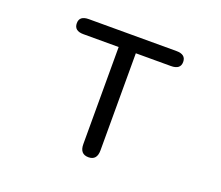

<svg xmlns="http://www.w3.org/2000/svg" viewBox="-120 -883 1240 1078"><g transform="rotate(20 500.0 -343.5)"><path d="M449.2 -38.1V-618.2H238.3Q182.6 -618.2 182.6 -664.1Q182.6 -708 238.3 -708H761.7Q818.4 -708 818.4 -663.1Q818.4 -618.2 761.7 -618.2H551.8V-38.1Q551.8 21.5 501 21.5Q449.2 21.5 449.2 -38.1Z"/></g></svg>

Font: jf-openhuninn-1.0
Style: Regular
Weight: 400
Designer: [Kosugi Maru]
      Designed by Motoya company      

      [Varela Round]
      Joe Prince(Latin component); Avraham Co
Foundry: justfont CO.,LTD.
Version: 1.0